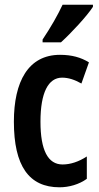

<svg xmlns="http://www.w3.org/2000/svg" viewBox="-20 -786 419 816"><path d="M375 -757V-766H246C225 -721 197 -672 161 -618V-606H239C283 -646 349 -717 375 -757ZM233 10C273 10 316 -2 349 -26V-121C315 -99 280 -87 246 -87C184 -87 152 -147 152 -269C152 -392 185 -456 244 -456C271 -456 298 -447 326 -431L358 -521C324 -542 285 -553 235 -553C100 -553 39 -439 39 -269C39 -81 103 10 233 10Z"/></svg>

Font: Noto Sans Armenian ExtraCondensed SemiBold
Style: Regular
Weight: 600
Width: 2
Designer: Monotype Design Team
Foundry: Monotype Imaging Inc.
Version: Version 2.008